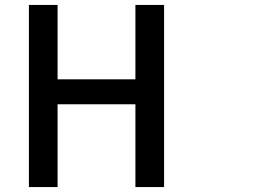

<svg xmlns="http://www.w3.org/2000/svg" viewBox="-20 -735 1040 777"><path d="M97 -715V22H213V-313H528V22H644V-715H528V-414H213V-715Z"/></svg>

Font: コーポレート・ロゴ ver3 Medium
Style: Regular
Weight: 500
Designer: [KANA_main] LOGOTYPE.JP [Source Han Sans] Ryoko NISHIZUKA 西塚涼子 (kana, bopomofo & ideographs); Paul D. Hunt (Latin, Greek
Version: Version 12.001;FEAKit 1.0